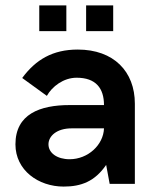

<svg xmlns="http://www.w3.org/2000/svg" viewBox="-20 -679 563 709"><path d="M298 -564H398V-659H298ZM125 -564H225V-659H125ZM237 -91C191 -91 159 -114 159 -146C159 -177 190 -205 244 -205H364C362 -144 305 -91 237 -91ZM215 10C280 10 330 -9 372 -70L385 0H478V-296C478 -415 400 -496 267 -496C175 -496 112 -459 62 -391L153 -325C172 -359 214 -392 263 -392C334 -392 364 -353 364 -291H237C128 -291 37 -258 37 -146C37 -50 122 10 215 10Z"/></svg>

Font: FREAK Grotesk
Style: Bold
Weight: 700
Designer: La Scuola Open Source
Foundry: La Scuola Open Source
Version: Version 1.000;PS 1.0;hotconv 1.0.72;makeotf.lib2.5.5900